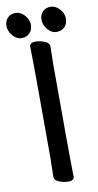

<svg xmlns="http://www.w3.org/2000/svg" viewBox="-101 -923 506 988"><g transform="rotate(-10 152.0 -429.0)"><path d="M248 -747Q221 -747 201 -771.5Q181 -796 181 -821Q181 -847 196.5 -863.5Q212 -880 238 -880Q264 -880 285 -857Q306 -834 306 -807Q306 -780 290 -763.5Q274 -747 248 -747ZM65 -747Q38 -747 18 -771.5Q-2 -796 -2 -821Q-2 -847 13.5 -863.5Q29 -880 55 -880Q81 -880 102 -857Q123 -834 123 -807Q123 -780 107 -763.5Q91 -747 65 -747ZM173 22Q151 22 126 12.5Q101 3 101 -18L103 -107Q103 -589 100 -695Q100 -717 132 -717Q153 -717 178 -707.5Q203 -698 203 -677L201 -588Q201 -106 204 0Q204 22 173 22Z"/></g></svg>

Font: LXGW ZhenKai
Style: Regular
Weight: 400
Designer: LXGW / Fontworks Inc.
Foundry: LXGW / Fontworks Inc.
Version: Version 0.800;June 8, 2025